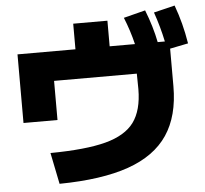

<svg xmlns="http://www.w3.org/2000/svg" viewBox="-55 -841 973 912"><g transform="rotate(-5 432.0 -385.0)"><path d="M604.5 -402.3 603.5 -476.6H209V-290H46.9V-617.2H323.2V-739.3H486.3V-617.2H606.9Q591.8 -680.7 565.4 -746.1L668.9 -772.5Q700.7 -691.9 715.3 -617.2H749.5Q734.4 -689.5 710 -758.8L810.5 -783.2Q827.1 -737.8 838.6 -693.6Q850.1 -649.4 858.4 -598.6L771.5 -581.1V-402.3Q771.5 -260.3 710.4 -169.7Q649.4 -79.1 522 -34.4Q394.5 10.3 192.4 12.7L162.1 -136.7Q331.1 -138.2 426 -163.3Q521 -188.5 562.5 -245.1Q604 -301.8 604.5 -402.3Z"/></g></svg>

Font: Pretendard GOV Black
Style: Regular
Weight: 900
Designer: Base glyphs from Inter by Rasmus Andersson; Hangeul glyphs from Noto Sans CJK(Source Han Sans) by Jang Soo-young and Kan
Foundry: Kil Hyung-jin
Version: Version 1.309